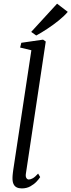

<svg xmlns="http://www.w3.org/2000/svg" viewBox="-20 -1038 397 1068"><path d="M124 -72Q121.5 -56 126.8 -47.8Q132 -39.5 140 -39.5Q150 -39.5 162.5 -46.5Q175 -53.5 192 -72.5L203.5 -53Q197.5 -43 183.5 -28Q169.5 -13 148.8 -1.5Q128 10 101.5 10Q84.5 10 72.8 4.2Q61 -1.5 55 -14.8Q49 -28 49.5 -49.5Q49.5 -53.5 50 -60.5Q50.5 -67.5 51.5 -75.8Q52.5 -84 53.5 -91.5L154.5 -758.5L92 -773.5L98.5 -800L219.5 -817.5L234.5 -807ZM181.5 -840.5 153.5 -860.5 297.5 -1017.5 357 -972Q338.5 -950 307.8 -925Q277 -900 243.2 -877.8Q209.5 -855.5 181.5 -840.5Z"/></svg>

Font: Merriweather 60pt Light
Style: Italic
Weight: 300
Italic angle: -7.8°
Version: Version 2.101